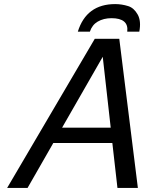

<svg xmlns="http://www.w3.org/2000/svg" viewBox="-20 -920 706 940"><path d="M662 -765H603Q607 -798 587.5 -814.5Q568 -831 526 -831Q487 -831 458 -814Q431 -798 420 -765H361Q403 -900 544 -900Q576 -900 608 -890Q636 -881 654 -849Q672 -817 662 -765ZM15 0 444 -730H474H534H564L655 0H555L530 -220H241L115 0ZM483 -642 284 -295H522Z"/></svg>

Font: Miedinger
Style: Italic
Weight: 400
Italic angle: -13°
Version: Version 001.000